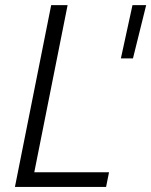

<svg xmlns="http://www.w3.org/2000/svg" viewBox="-20 -740 599 760"><path d="M39.1 0 182.6 -719.7H247.6L115.7 -58.1H411.6L399.9 0ZM458.5 -508.8 504.4 -719.7H558.6L506.3 -508.8Z"/></svg>

Font: Reddit Sans Light
Style: Italic
Weight: 300
Italic angle: -11.25°
Designer: Stephen Hutchings
Version: Version 1.013